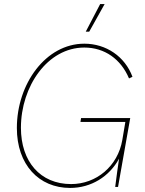

<svg xmlns="http://www.w3.org/2000/svg" viewBox="-20 -920 715 945"><path d="M325 5C429 5 518 -51 566 -139C560 -100 553 -47 547 0H561L621 -339H379L376 -320H597L582 -231C560 -102 454 -14 330 -14C178 -14 83 -125 83 -291C83 -495 214 -686 395 -686C495 -686 575 -629 615 -534L632 -542C595 -642 502 -705 395 -705C206 -705 63 -508 63 -290C63 -110 171 5 325 5ZM495 -900H473L402 -764H419Z"/></svg>

Font: Fixel Text 20240404 Thin
Style: Italic
Weight: 100
Width: 4
Italic angle: -10°
Designer: AlfaBravo + MacPaw
Foundry: Kyrylo Tkachov, Marchela Mozhyna, Serhii Makarenko, Maria Weinstein, Zakhar Kryvoshyya
Version: Version 1.211;Glyphs 3.2 (3225)